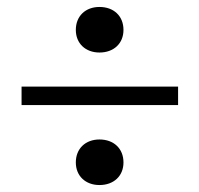

<svg xmlns="http://www.w3.org/2000/svg" viewBox="-20 -621 573 552"><path d="M198 -535C198 -496 226 -470 266 -470C307 -470 335 -496 335 -535C335 -575 307 -601 266 -601C226 -601 198 -575 198 -535ZM42 -319H492V-372H42ZM198 -154C198 -115 226 -89 266 -89C307 -89 335 -115 335 -154C335 -194 307 -220 266 -220C226 -220 198 -194 198 -154Z"/></svg>

Font: PT Serif
Style: Regular
Weight: 400
Designer: A.Korolkova, O.Umpeleva, V.Yefimov
Foundry: ParaType Ltd
Version: Version 1.000;PS 001.000;hotconv 1.0.88;makeotf.lib2.5.64775